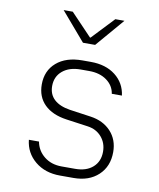

<svg xmlns="http://www.w3.org/2000/svg" viewBox="-88 -854 775 933"><g transform="rotate(10 300.0 -387.5)"><path d="M272 10Q198 10 149 -30.5Q100 -71 93 -135H143Q151 -91 186 -63Q221 -35 272 -35H339Q394 -35 426 -63.5Q458 -92 458 -140Q458 -183 432 -213Q406 -243 363 -249L256 -264Q185 -274 146.5 -312Q108 -350 108 -411Q108 -479 155 -519.5Q202 -560 282 -560H324Q398 -560 445.5 -523Q493 -486 501 -425H451Q445 -465 410.5 -490Q376 -515 324 -515H282Q226 -515 192.5 -487Q159 -459 159 -412Q159 -371 186 -346Q213 -321 264 -313L369 -298Q432 -289 469.5 -248.5Q507 -208 507 -147Q507 -76 461 -33Q415 10 339 10ZM330 -645H270L150 -785H195L299 -676H302L405 -785H450Z"/></g></svg>

Font: JetBrains Mono Extra Light
Style: Regular
Weight: 200
Monospace: yes
Designer: Philipp Nurullin, Konstantin Bulenkov
Foundry: JetBrains
Version: 2.002